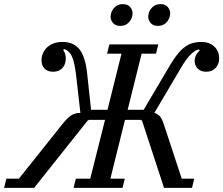

<svg xmlns="http://www.w3.org/2000/svg" viewBox="-70 -914 1086 934"><path d="M-39 -45H22L235 -312Q259 -342 277.5 -353.5Q296 -365 321 -365L300 -550Q292 -616 278.5 -642.5Q265 -669 241 -676L238 -669Q250 -654 250 -629Q250 -601 233.5 -583Q217 -565 188 -565Q162 -565 147 -580Q132 -595 132 -621Q132 -637 138 -652.5Q144 -668 156.5 -681Q169 -694 188.5 -702Q208 -710 234 -710Q287 -710 316 -675Q345 -640 354 -556L373 -380H453L521 -653H451L462 -698H700L689 -653H619L551 -380H629L759 -600Q778 -632 796 -653.5Q814 -675 832 -687.5Q850 -700 869 -705Q888 -710 908 -710Q949 -710 972.5 -687.5Q996 -665 996 -631Q996 -602 979 -583.5Q962 -565 933 -565Q908 -565 892.5 -579.5Q877 -594 877 -619Q877 -632 883.5 -645Q890 -658 901 -667L898 -674Q889 -672 879.5 -666.5Q870 -661 859 -650.5Q848 -640 835.5 -623Q823 -606 808 -580L681 -365Q698 -360 708.5 -347.5Q719 -335 728 -306L814 -45H875L864 0H728L621 -327L615 -331H538L467 -45H537L526 0H288L299 -45H369L441 -331H363L356 -327L96 0H-50ZM515 -788Q492 -788 480 -802Q468 -816 468 -833Q468 -839 471 -851Q476 -868 490.5 -881Q505 -894 528 -894Q551 -894 563 -880Q575 -866 575 -849Q575 -843 572 -831Q567 -814 552.5 -801Q538 -788 515 -788ZM698 -788Q675 -788 663 -802Q651 -816 651 -833Q651 -839 654 -851Q659 -868 673.5 -881Q688 -894 711 -894Q734 -894 746 -880Q758 -866 758 -849Q758 -843 755 -831Q750 -814 735.5 -801Q721 -788 698 -788Z"/></svg>

Font: IBM Plex Serif Text
Style: Italic
Weight: 450
Italic angle: -14°
Designer: Mike Abbink, Paul van der Laan, Pieter van Rosmalen
Foundry: Bold Monday
Version: Version 3.001